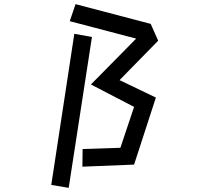

<svg xmlns="http://www.w3.org/2000/svg" viewBox="-20 -786 1040 925"><path d="M378 -68 560 -74 626 -271 418 -379 636 -600 316 -684 344 -766 706 -671 742 -590 556 -400 731 -316 626 7 377 17ZM338 -623 423 -608 311 119 227 105Z"/></svg>

Font: Stick
Style: Regular
Weight: 400
Designer: Fontworks Inc.
Foundry: Fontworks Inc.
Version: Version 1.100